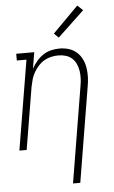

<svg xmlns="http://www.w3.org/2000/svg" viewBox="-63 -806 626 1052"><g transform="rotate(-5 250.0 -279.5)"><path d="M295 205 382 -321Q386 -342 387 -363.5Q388 -385 385 -405Q382 -425 374 -443.5Q366 -462 351.5 -475.5Q337 -489 317 -495Q297 -501 276 -501Q256 -501 236 -496.5Q216 -492 198 -481.5Q180 -471 165.5 -455Q151 -439 140.5 -420.5Q130 -402 124.5 -382.5Q119 -363 115 -343L58 0H18L100 -493H47V-530H146L131 -440Q143 -462 159 -481Q175 -500 195.5 -513.5Q216 -527 239.5 -532.5Q263 -538 285 -538Q312 -538 336.5 -530.5Q361 -523 379.5 -506.5Q398 -490 409 -467.5Q420 -445 424 -419.5Q428 -394 427 -367.5Q426 -341 421 -315L335 205ZM287 -598 262 -622 403 -764 433 -736Z"/></g></svg>

Font: Iosevka Curly Slab XLtObl
Style: Regular
Weight: 200
Italic angle: -9°
Monospace: yes
Designer: Belleve Invis
Foundry: Belleve Invis
Version: Version 11.1.0; ttfautohint (v1.8.3)